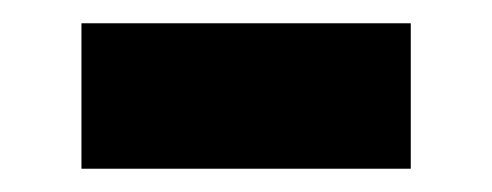

<svg xmlns="http://www.w3.org/2000/svg" viewBox="-20 -372 423 165"><path d="M50 -227H333V-352H50Z"/></svg>

Font: Noto Sans Korean Black
Style: Bold
Weight: 900
Designer: Ryoko NISHIZUKA (kana & ideographs); Paul D. Hunt (Latin, Greek & Cyrillic); Wenlong ZHANG (bopomofo); Sandoll Communica
Foundry: Adobe Systems Incorporated
Version: Version 1.000;PS 1;hotconv 1.0.78;makeotf.lib2.5.61930